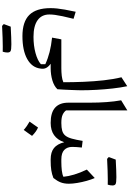

<svg xmlns="http://www.w3.org/2000/svg" viewBox="288 -1082 1272 1889"><g transform="rotate(90 924.5 -138.0)"><path d="M165.5 -225.1Q149.4 -160.2 140.1 -116.7Q130.9 -73.2 127 -43.2Q123 -13.2 123 12.7Q123 88.4 179.4 128.7Q235.8 168.9 343.3 168.9Q429.2 168.9 502 149.2Q574.7 129.4 611.8 96.7L612.3 52.7Q556.6 26.9 492.7 10.7Q428.7 -5.4 350.6 -13.7L367.7 -105H651.4V0H607.9Q639.2 23.4 649.9 46.6Q660.6 69.8 655.3 99.6Q645.5 183.6 561.3 230.7Q477.1 277.8 335.9 277.8Q194.8 277.8 127.7 210.4Q60.5 143.1 60.5 1Q60.5 -29.8 64 -63.2Q67.4 -96.7 75.2 -140.6Q83 -184.6 96.2 -246.1ZM437.5 471.2Q369.1 471.2 235.4 478L217.3 461.4Q224.1 443.4 230.2 426.5Q236.3 409.7 242.7 393.1Q360.4 386.7 415.8 386.7Q471.2 386.7 484.1 395Q497.1 403.3 497.1 425.3Q497.1 447.3 489.3 471.7Z M828.6 -753.4Q842.3 -688.5 851.1 -609.9Q859.9 -531.2 864.3 -451.7Q868.7 -372.1 868.7 -303.7Q868.7 -290.5 867.9 -262.7Q867.2 -234.9 865.7 -200Q864.3 -165 862.5 -129.9Q860.8 -94.7 858.4 -66.4Q827.1 -33.2 771 -16.6Q714.8 0 651.4 0Q634.8 0 634.8 -33.2V-71.8Q634.8 -105 651.4 -105Q689.5 -105 726.8 -109.1Q764.2 -113.3 789.6 -125Q789.6 -222.2 785.4 -324.5Q781.2 -426.8 770.5 -522.9Q759.8 -619.1 740.7 -696.3Z M1066.9 -754.4V-151.4Q1081.5 -130.4 1109.4 -117.7Q1137.2 -105 1189.5 -105H1189.9V0H1189.5Q1087.4 0 1039.1 -44.2Q990.7 -88.4 990.7 -172.4V-380.9Q990.7 -565.4 967.3 -693.4Z M1234.9 124.5Q1272.9 139.2 1317.4 183.1Q1303.2 203.6 1288.8 223.9Q1274.4 244.1 1258.8 265.1Q1221.7 231.9 1176.8 207.5Q1191.9 186 1206.1 166Q1220.2 146 1234.9 124.5ZM1189.9 0Q1173.3 0 1173.3 -33.2V-71.8Q1173.3 -105 1189.9 -105Q1236.8 -105 1266.6 -113.5Q1296.4 -122.1 1314.7 -144.5Q1333 -167 1344.5 -208.3Q1356 -249.5 1366.7 -314.5L1432.1 -306.6Q1429.2 -279.3 1427.5 -255.4Q1425.8 -231.4 1425.8 -212.4Q1425.8 -162.6 1455.6 -133.8Q1485.4 -105 1548.8 -105H1549.3V0H1548.8Q1477.1 0 1437 -32.5Q1397 -64.9 1379.9 -133.3Q1334.5 0 1189.9 0Z M1745.6 -562Q1677.2 -562 1543.5 -555.2L1525.4 -571.8Q1532.2 -589.8 1538.3 -606.7Q1544.4 -623.5 1550.8 -640.1Q1668.5 -646.5 1723.9 -646.5Q1779.3 -646.5 1792.2 -638.2Q1805.2 -629.9 1805.2 -607.9Q1805.2 -585.9 1797.4 -561.5ZM1549.3 0Q1532.7 0 1532.7 -33.2V-71.8Q1532.7 -105 1549.3 -105H1573.2Q1618.2 -105 1658 -109.6Q1697.8 -114.3 1719.7 -125.5Q1715.3 -173.3 1698 -231.4Q1680.7 -289.6 1648.9 -356L1731.9 -433.6Q1747.1 -399.9 1759.8 -354.2Q1772.5 -308.6 1780.3 -262Q1788.1 -215.3 1788.1 -179.2Q1788.1 -133.3 1775.1 -99.4Q1762.2 -65.4 1731.9 -26.9Q1693.4 -11.7 1654.3 -5.9Q1615.2 0 1562.5 0Z"/></g></svg>

Font: Pinar-DS2-FD Medium
Style: Regular
Weight: 500
Designer: Amin Abedi
Version: Version 3.000